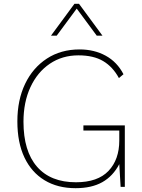

<svg xmlns="http://www.w3.org/2000/svg" viewBox="-20 -979 746 1006"><path d="M417 -322H634V0H612L605 -119Q572 -56 516 -24.5Q460 7 376 7Q282 7 213.5 -34.5Q145 -76 108 -154Q71 -232 71 -343Q71 -455 111.5 -539.5Q152 -624 225.5 -672Q299 -720 397 -720Q474 -720 534 -687Q594 -654 627 -590L603 -570Q571 -629 520.5 -659Q470 -689 391 -689Q306 -689 241 -645Q176 -601 139.5 -522.5Q103 -444 103 -341Q103 -187 174 -105.5Q245 -24 378 -24Q492 -24 548.5 -83.5Q605 -143 605 -243V-295H417ZM517 -792H487L382 -934L277 -792H247L370 -959H394Z"/></svg>

Font: Livvic Thin
Style: Regular
Weight: 250
Designer: Jacques Le Bailly, Baron von Fonthausen
Version: Version 1.001; ttfautohint (v1.8.2)